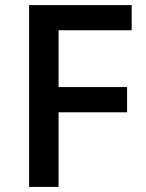

<svg xmlns="http://www.w3.org/2000/svg" viewBox="-20 -734 572 754"><path d="M210 0H94.2V-713.9H497.1V-615.2H210V-392.1H479V-293H210Z"/></svg>

Font: TypoPRO Open Sans
Style: Regular
Weight: 600
Foundry: Ascender Corporation
Version: Version 1.10